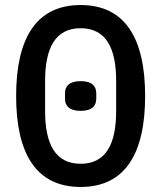

<svg xmlns="http://www.w3.org/2000/svg" viewBox="-20 -730 640 762"><path d="M300 12C477 12 556 -121 556 -349C556 -577 477 -710 300 -710C123 -710 44 -577 44 -349C44 -121 123 12 300 12ZM300 -80C198 -80 159 -161 159 -289V-409C159 -537 198 -618 300 -618C402 -618 441 -537 441 -409V-289C441 -161 402 -80 300 -80ZM300 -290C346 -290 362 -311 362 -338V-360C362 -387 346 -408 300 -408C254 -408 238 -387 238 -360V-338C238 -311 254 -290 300 -290Z"/></svg>

Font: IBM Plex Mono Medm
Style: Regular
Weight: 500
Monospace: yes
Designer: Mike Abbink, Paul van der Laan, Pieter van Rosmalen
Foundry: Bold Monday
Version: Version 2.004